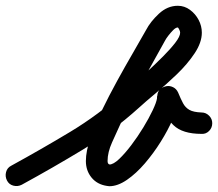

<svg xmlns="http://www.w3.org/2000/svg" viewBox="-56 -597 754 664"><path d="M-32 27Q-39 13 -35 -2Q-31 -17 -17 -24Q87 -81 186 -140.5Q285 -200 374 -280Q383 -288 405.5 -307Q428 -326 455 -351Q482 -376 507.5 -401.5Q533 -427 550 -449Q567 -471 567 -484Q567 -489 563.5 -495.5Q560 -502 559 -502Q552 -502 543 -493Q534 -484 526 -473.5Q518 -463 515 -457Q515 -457 515 -457Q515 -457 515 -457Q475 -384 434.5 -312Q394 -240 359 -165Q347 -139 331.5 -104.5Q316 -70 316 -40Q316 -29 324 -28Q323 -28 322 -28Q336 -28 356 -47Q376 -66 398 -95Q420 -124 439.5 -156Q459 -188 472 -215.5Q485 -243 487 -257Q487 -257 487 -256Q487 -255 487 -255Q487 -258 487 -261Q487 -264 488 -266Q489 -281 498.5 -289Q508 -297 520 -299Q531 -301 542.5 -295.5Q554 -290 560 -277Q569 -255 577 -240Q585 -225 599 -217Q613 -209 641 -208Q656 -208 667 -197Q678 -186 678 -171Q678 -155 667 -144Q656 -133 641 -134Q575 -134 544 -164Q513 -194 490 -249Q485 -262 496 -270.5Q507 -279 522 -282Q537 -284 550.5 -279Q564 -274 562 -260Q562 -254 561 -249Q561 -249 561 -248Q561 -247 561 -247Q557 -221 541 -184Q525 -147 500 -107Q475 -67 445 -32Q415 3 383 25Q351 47 322 47Q318 47 314 46Q280 41 260.5 17Q241 -7 241 -40Q241 -74 256.5 -119.5Q272 -165 296.5 -215.5Q321 -266 349 -317Q377 -368 403.5 -413.5Q430 -459 449 -493Q449 -493 449 -493Q449 -493 449 -493Q464 -522 493.5 -549.5Q523 -577 559 -577Q582 -577 601 -563Q620 -549 631 -528Q642 -507 642 -484Q642 -450 617 -412.5Q592 -375 555.5 -340Q519 -305 483 -275Q447 -245 424 -224Q332 -141 229.5 -79Q127 -17 19 42Q5 49 -10 45Q-25 41 -32 27Z"/></svg>

Font: FRB American Cursive Guidelines Extrabold
Style: Bold Italic
Weight: 800
Italic angle: -25°
Version: Version 2.0;Modular Font Editor K font №1